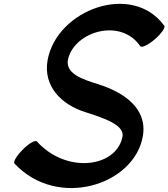

<svg xmlns="http://www.w3.org/2000/svg" viewBox="-20 -905 867 988"><path d="M55 -63C277 174 672 47 715 -204C740 -347 618 -430 484 -472C404 -497 311 -527 331 -604C367 -744 602 -814 702 -667C710 -658 743 -674 777 -703C811 -733 833 -764 825 -773C660 -999 272 -855 225 -596C201 -462 295 -367 419 -328C509 -299 629 -262 609 -196C574 -43 321 -10 170 -177C161 -186 128 -167 97 -135C65 -103 46 -71 55 -63Z"/></svg>

Font: Nupuram Black Oblique
Style: Regular
Weight: 900
Designer: Santhosh Thottingal (santhosh.thottingal@gmail.com)
Foundry: SMC
Version: Version 1.000